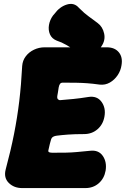

<svg xmlns="http://www.w3.org/2000/svg" viewBox="-20 -933 641 978"><path d="M599 -601Q595 -573 579 -549.5Q563 -526 539.5 -512.5Q516 -499 488 -502Q452 -507 424.5 -509Q397 -511 368.5 -511.5Q340 -512 300 -512Q290 -512 285.5 -505.5Q281 -499 279 -488Q277 -473 275 -462Q273 -451 272 -445Q270 -432 275.5 -427Q281 -422 288 -423Q324 -426 355 -429Q386 -432 430 -439Q474 -446 497 -414.5Q520 -383 512 -339Q505 -299 476.5 -274.5Q448 -250 408 -250Q360 -250 326.5 -247.5Q293 -245 270 -242Q259 -241 251 -236.5Q243 -232 240 -222Q237 -214 234 -200.5Q231 -187 227 -170Q224 -160 230.5 -157.5Q237 -155 247 -155Q289 -155 316 -155.5Q343 -156 370.5 -158.5Q398 -161 439 -165Q482 -170 503.5 -139Q525 -108 518 -64Q511 -24 483 0.5Q455 25 415 25H93Q51 25 24.5 -1.5Q-2 -28 9 -70Q35 -167 51.5 -250.5Q68 -334 78 -417Q88 -500 93 -597Q95 -625 111.5 -646.5Q128 -668 153.5 -680Q179 -692 207 -692H524Q564 -692 585 -667Q606 -642 599 -601ZM477 -816Q503 -797 510.5 -762Q518 -727 496 -696L495 -694Q471 -661 435 -657Q399 -653 367 -673Q342 -690 318 -704Q294 -718 269 -726Q244 -736 234.5 -758Q225 -780 229.5 -806Q234 -832 250 -854L257 -862Q284 -899 321 -910Q358 -921 382 -893Q411 -864 431 -850Q451 -836 477 -816Z"/></svg>

Font: Winky Sans Black
Style: Italic
Weight: 900
Italic angle: -8.97852°
Designer: Simon Atzbach
Foundry: typofactur
Version: Version 1.205